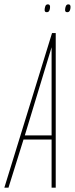

<svg xmlns="http://www.w3.org/2000/svg" viewBox="-44 -862 344 882"><path d="M-24 0 195 -710H212V0H193V-221H64L-5 0ZM70 -240H193V-645ZM265 -806Q259 -806 257 -809Q255 -812 255 -816Q255 -826 258.5 -834Q262 -842 270 -842Q276 -842 278 -838.5Q280 -835 280 -830Q280 -820 276.5 -813Q273 -806 265 -806ZM171 -806Q165 -806 163 -809Q161 -812 161 -816Q161 -824 164 -833Q167 -842 176 -842Q182 -842 184 -838.5Q186 -835 186 -830Q186 -820 182.5 -813Q179 -806 171 -806Z"/></svg>

Font: Georama
Style: Italic
Weight: 400
Width: 2
Italic angle: -9°
Designer: Jean-Baptiste Levee
Foundry: Production Type
Version: Version 1.000